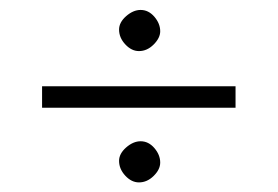

<svg xmlns="http://www.w3.org/2000/svg" viewBox="-20 -430 567 392"><path d="M223.1 -369.6Q223.1 -384.3 237.5 -397Q252 -409.7 267.1 -409.7Q283.2 -409.7 295.2 -395.8Q307.1 -381.8 307.1 -366.2Q307.1 -352.5 293.7 -339.1Q280.3 -325.7 263.7 -325.7Q248.5 -325.7 235.8 -339.4Q223.1 -353 223.1 -369.6ZM223.1 -101.6Q223.1 -116.2 237.5 -128.9Q252 -141.6 267.1 -141.6Q283.2 -141.6 295.2 -127.7Q307.1 -113.8 307.1 -98.1Q307.1 -84 293.7 -70.8Q280.3 -57.6 263.7 -57.6Q248.5 -57.6 235.8 -71.3Q223.1 -85 223.1 -101.6ZM460.9 -253.9V-210H65.9V-253.9Z"/></svg>

Font: Linux Libertine Display G
Style: Regular
Weight: 400
Designer: Philipp H. Poll
Foundry: Philipp H. Poll
Version: Version 5.0.9